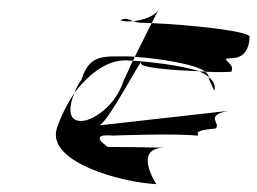

<svg xmlns="http://www.w3.org/2000/svg" viewBox="-20 -528 657 490"><path d="M125 -200C99 -115 286 -63 379 -58C379 -58 318 -150 399 -151C372 -152 289 -153 255 -153C244 -161 208 -187 268 -182C268 -182 423 -188 481 -182C498 -182 457 -194 530 -200C546 -212 500 -233 562 -245L233 -208C255 -213 349 -395 340 -367C336 -355 419 -349 489 -346C443 -361 367 -370 319 -373L295 -321C281 -276 242 -234 200 -221C155 -211 152 -247 170 -291C150 -261 134 -228 125 -200ZM170 -291C174 -302 180 -314 188 -325C208 -390 245 -384 304 -384C310 -384 317 -384 324 -383L319 -373C313 -373 306 -374 300 -374C250 -374 204 -336 170 -291ZM287 -476C298 -473 309 -473 320 -474C308 -478 300 -484 287 -476ZM320 -474C345 -476 374 -487 384 -502L367 -469C351 -470 343 -470 339 -470C333 -470 325 -472 320 -474ZM324 -383C385 -379 481 -364 504 -345C541 -343 574 -344 571 -346C576 -362 564 -365 556 -377C558 -384 614 -364 617 -433C622 -449 460 -465 367 -469ZM384 -502C386 -504 386 -506 387 -508ZM399 -151H407ZM489 -346C495 -346 499 -345 504 -345C509 -340 513 -336 513 -331C507 -337 498 -341 489 -346ZM513 -331V-327L527 -296C531 -309 525 -321 513 -331Z"/></svg>

Font: bitstorm
Style: ultextobl
Weight: 400
Version: Version 0.2